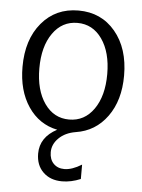

<svg xmlns="http://www.w3.org/2000/svg" viewBox="-51 -526 572 772"><g transform="rotate(5 235.0 -140.0)"><path d="M30 -240Q30 -350 86.5 -417.5Q143 -485 235 -485Q327 -485 383.5 -417.5Q440 -350 440 -240Q440 -140 392.5 -74.5Q345 -9 266 3Q224 10 198.5 35Q173 60 173 92Q173 121 189.5 138Q206 155 233 155Q264 155 303 131V189Q265 205 228 205Q181 205 152 177Q123 149 123 102Q123 36 191 0Q117 -15 73.5 -79.5Q30 -144 30 -240ZM135.5 -381.5Q98 -328 98 -240Q98 -152 135.5 -98.5Q173 -45 235 -45Q297 -45 334.5 -98.5Q372 -152 372 -240Q372 -328 334.5 -381.5Q297 -435 235 -435Q173 -435 135.5 -381.5Z"/></g></svg>

Font: Glametrix
Style: Regular
Weight: 500
Designer: gluk
Foundry: gluk
Version: Version 0.40